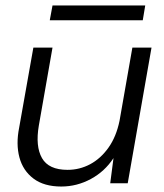

<svg xmlns="http://www.w3.org/2000/svg" viewBox="-20 -670 601 702"><path d="M204 12Q141 12 102.5 -17Q64 -46 51 -94.5Q38 -143 50 -203L102 -496H172L122 -211Q109 -135 133.5 -92Q158 -49 227 -49Q271 -49 309.5 -69.5Q348 -90 376.5 -130Q405 -170 417 -228L464 -496H534L447 0H383L395 -92Q363 -43 312 -15.5Q261 12 204 12ZM162 -596 172 -650H511L502 -596Z"/></svg>

Font: DM Sans 24pt Light
Style: Italic
Weight: 300
Italic angle: -10°
Designer: Colophon Foundry, Jonny Pinhorn
Foundry: Colophon Foundry
Version: Version 4.004;gftools[0.9.30]